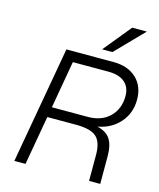

<svg xmlns="http://www.w3.org/2000/svg" viewBox="-125 -942 854 1030"><g transform="rotate(15 302.5 -427.0)"><path d="M561 -854 411 -700H354L480 -854ZM324 -273H164L116 0H54L169 -650H430Q511 -650 558 -606Q605 -562 605 -487Q605 -413 559 -360Q513 -307 437 -293Q488 -281 509.5 -248Q531 -215 531 -153V0H469V-145Q469 -216 436.5 -244.5Q404 -273 324 -273ZM418 -593H220L174 -330H373Q450 -330 495 -374.5Q540 -419 540 -490Q540 -539 508.5 -566Q477 -593 418 -593Z"/></g></svg>

Font: Overused Grotesk Book
Style: Italic
Weight: 350
Italic angle: -10°
Version: Version 0.003